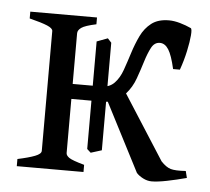

<svg xmlns="http://www.w3.org/2000/svg" viewBox="-41 -508 614 562"><g transform="rotate(5 265.5 -227.0)"><path d="M223 -454V-434Q190 -427 179.5 -419.5Q169 -412 169 -403V-254H254Q277 -254 291.5 -269Q306 -284 314.5 -308Q323 -332 331.5 -359Q340 -386 351.5 -410Q363 -434 382.5 -449Q402 -464 434 -464Q449 -464 466.5 -459Q484 -454 499 -447Q503 -445 501.5 -426Q500 -407 494 -379Q488 -351 478 -323H458Q449 -363 438.5 -379.5Q428 -396 413 -396Q397 -396 388 -379Q379 -362 371.5 -337.5Q364 -313 354.5 -286.5Q345 -260 327 -240L448 -51Q463 -35 476.5 -31Q490 -27 521 -29L526 -9Q496 -1 468.5 4.5Q441 10 424 10Q411 10 398.5 3.5Q386 -3 379 -11L276 -211Q272 -211 268.5 -210.5Q265 -210 261 -210H169V-51Q169 -44 178 -37.5Q187 -31 223 -21V0H27V-21Q60 -28 78 -35Q96 -42 96 -51V-403Q96 -411 79.5 -418Q63 -425 27 -434V-454ZM260 -396 271 -384V-68Q256 -63 239 -58L228 -68V-384Z"/></g></svg>

Font: ChillKai
Style: Regular
Weight: 400
Designer: ChillType
Foundry: 寒蝉字型
Version: Version 2.000